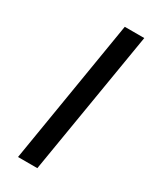

<svg xmlns="http://www.w3.org/2000/svg" viewBox="-184 -761 667 816"><g transform="rotate(30 149.5 -353.0)"><path d="M268.6 -706.1 151.4 0H56.6L172.9 -706.1Z"/></g></svg>

Font: Inter Tight Black
Style: Italic
Weight: 900
Italic angle: -9.39999°
Designer: Rasmus Andersson
Foundry: rsms
Version: Version 3.004; ttfautohint (v1.8.4.7-5d5b)